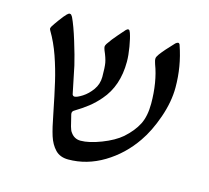

<svg xmlns="http://www.w3.org/2000/svg" viewBox="-84 -626 805 738"><g transform="rotate(15 318.5 -256.5)"><path d="M145.5 -138.7Q130.9 -212.4 119.6 -260.7Q108.4 -309.1 91.6 -357.7Q74.7 -406.2 50.8 -446.3Q48.3 -451.2 48.3 -453.1Q48.3 -455.1 50.8 -460.9Q57.6 -472.2 72.3 -492.2Q86.9 -512.2 96.2 -521.5Q99.1 -524.4 101.8 -526.1Q104.5 -527.8 106.9 -527.8Q110.8 -527.8 113.3 -525.1Q115.7 -522.5 118.2 -518.1Q132.8 -487.3 149.9 -431.6Q167 -376 175.3 -340.3L197.8 -231Q198.7 -228.5 200.9 -226.6Q203.1 -224.6 206.5 -224.6Q216.3 -224.6 237.1 -237.8Q257.8 -251 274.2 -273.9Q290.5 -296.9 290.5 -325.7Q290.5 -362.8 287.4 -380.9Q284.2 -398.9 272 -426.8Q271 -430.2 269.8 -433.8Q268.6 -437.5 268.6 -439.5Q268.6 -444.8 272.9 -451.7Q287.1 -473.1 307.6 -496.3Q328.1 -519.5 330.6 -522.5Q335.9 -527.8 339.8 -527.8Q343.3 -527.8 345.2 -524.7Q347.2 -521.5 349.1 -516.1Q355.5 -497.6 361.1 -464.6Q366.7 -431.6 366.7 -405.8Q366.7 -309.6 313 -248Q293 -224.6 270.5 -207Q248 -189.5 219.7 -172.4Q211.9 -168 211.9 -160.2Q211.9 -156.2 213.9 -149.4Q219.2 -125.5 223.6 -109.9Q228 -94.2 232.9 -88.4Q247.6 -66.9 272.9 -66.9Q306.2 -66.9 354.2 -85.4Q402.3 -104 430.7 -128.4Q465.3 -159.2 481.9 -191.9Q498.5 -224.6 498.5 -274.9Q498.5 -316.4 492.2 -355.2Q485.8 -394 474.1 -424.3Q473.6 -426.3 471.4 -433.3Q469.2 -440.4 469.2 -445.3Q469.2 -450.2 471.2 -454.1Q473.1 -458 477.5 -464.4Q493.2 -485.8 528.3 -522.5Q534.7 -527.8 538.6 -527.8Q541 -527.8 543.2 -525.4Q545.4 -522.9 545.9 -520Q572.8 -442.4 572.8 -358.9Q572.8 -301.8 550.8 -238.5Q528.8 -175.3 498.5 -131.8Q453.1 -65.4 386.2 -25.1Q319.3 15.1 245.6 15.1Q212.9 15.1 193.8 -4.9Q174.8 -24.9 165 -55.7Q155.3 -86.4 145.5 -138.7Z"/></g></svg>

Font: David Libre
Style: Regular
Weight: 400
Version: Version 1.000